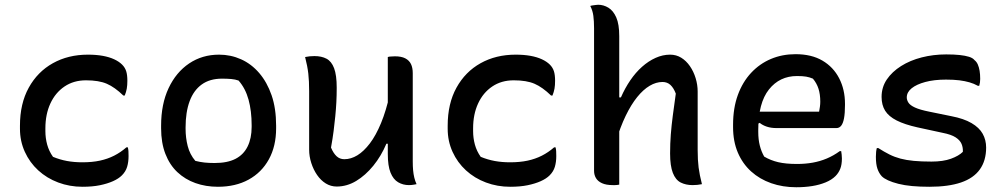

<svg xmlns="http://www.w3.org/2000/svg" viewBox="-20 -775 4240 808"><path d="M350 -545Q385 -545 412.5 -540Q440 -535 460.5 -525.5Q481 -516 494 -503Q506 -491 511 -475.5Q516 -460 516 -435Q516 -416 513.5 -402Q511 -388 505 -373H499Q463 -408 429.5 -422.5Q396 -437 342 -437Q290 -437 251.5 -411Q213 -385 192 -339.5Q171 -294 171 -235V-223Q171 -194 178.5 -166.5Q186 -139 203 -115Q232 -103 262 -97.5Q292 -92 327 -92Q368 -92 400.5 -99Q433 -106 460.5 -120Q488 -134 512 -155H518Q520 -147 520.5 -139Q521 -131 521 -118Q521 -93 515 -73Q509 -53 493 -37Q479 -23 455.5 -12.5Q432 -2 400.5 4.5Q369 11 327 11Q273 11 225 -7Q177 -25 141 -58Q105 -91 84.5 -136Q64 -181 64 -233V-246Q64 -339 101 -406Q138 -473 202.5 -509Q267 -545 350 -545Z M902 -545Q951 -545 994.5 -525.5Q1038 -506 1071 -467.5Q1104 -429 1123 -374Q1142 -319 1142 -246V-235Q1142 -160 1111.5 -104.5Q1081 -49 1026 -19Q971 11 897 11Q846 11 802.5 -4.5Q759 -20 726.5 -50.5Q694 -81 676 -127.5Q658 -174 658 -235V-246Q658 -337 689.5 -404Q721 -471 776 -508Q831 -545 902 -545ZM914 -444Q863 -444 829 -419.5Q795 -395 778 -349Q761 -303 761 -239V-233Q761 -195 770 -160Q779 -125 802 -98Q822 -93 840.5 -91Q859 -89 883 -89Q937 -89 971 -106.5Q1005 -124 1022 -158.5Q1039 -193 1039 -241V-248Q1039 -308 1026 -355.5Q1013 -403 984 -436Q970 -441 953 -442.5Q936 -444 914 -444Z M1303 -539Q1333 -539 1354 -528Q1375 -517 1386 -488Q1397 -459 1397 -406Q1397 -374 1395.5 -345Q1394 -316 1391 -286Q1388 -256 1384 -224Q1380 -192 1373 -154Q1383 -130 1396.5 -117.5Q1410 -105 1429 -105Q1457 -105 1484 -121.5Q1511 -138 1536.5 -171.5Q1562 -205 1583.5 -257Q1605 -309 1621 -381V-170H1606Q1584 -118 1551 -77.5Q1518 -37 1479 -13.5Q1440 10 1397 10Q1372 10 1351 -3Q1330 -16 1314.5 -38.5Q1299 -61 1290 -89Q1281 -117 1281 -145Q1281 -187 1281 -228Q1281 -269 1281 -310Q1281 -351 1281 -391Q1281 -434 1277.5 -465Q1274 -496 1264 -535Q1274 -537 1283 -538Q1292 -539 1303 -539ZM1642 -538Q1669 -538 1685.5 -529.5Q1702 -521 1709.5 -505.5Q1717 -490 1717 -467Q1717 -401 1717 -338.5Q1717 -276 1717 -215.5Q1717 -155 1717 -95Q1717 -75 1718.5 -58.5Q1720 -42 1723.5 -27.5Q1727 -13 1733 0Q1728 1 1722.5 2Q1717 3 1711.5 3.5Q1706 4 1701 4Q1676 4 1655.5 -8Q1635 -20 1623.5 -48.5Q1612 -77 1612 -127Q1612 -197 1612 -266.5Q1612 -336 1612 -404Q1612 -472 1612 -535Q1618 -537 1622.5 -537Q1627 -537 1631.5 -537.5Q1636 -538 1642 -538Z M2150 -545Q2185 -545 2212.5 -540Q2240 -535 2260.5 -525.5Q2281 -516 2294 -503Q2306 -491 2311 -475.5Q2316 -460 2316 -435Q2316 -416 2313.5 -402Q2311 -388 2305 -373H2299Q2263 -408 2229.5 -422.5Q2196 -437 2142 -437Q2090 -437 2051.5 -411Q2013 -385 1992 -339.5Q1971 -294 1971 -235V-223Q1971 -194 1978.5 -166.5Q1986 -139 2003 -115Q2032 -103 2062 -97.5Q2092 -92 2127 -92Q2168 -92 2200.5 -99Q2233 -106 2260.5 -120Q2288 -134 2312 -155H2318Q2320 -147 2320.5 -139Q2321 -131 2321 -118Q2321 -93 2315 -73Q2309 -53 2293 -37Q2279 -23 2255.5 -12.5Q2232 -2 2200.5 4.5Q2169 11 2127 11Q2073 11 2025 -7Q1977 -25 1941 -58Q1905 -91 1884.5 -136Q1864 -181 1864 -233V-246Q1864 -339 1901 -406Q1938 -473 2002.5 -509Q2067 -545 2150 -545Z M2559 4Q2531 4 2513.5 -4Q2496 -12 2488 -25.5Q2480 -39 2480 -56Q2480 -138 2480 -213Q2480 -288 2480 -359Q2480 -430 2480 -503.5Q2480 -577 2480 -656Q2480 -686 2477 -708.5Q2474 -731 2464 -750Q2470 -752 2475.5 -752.5Q2481 -753 2486.5 -754Q2492 -755 2497 -755Q2520 -755 2540.5 -742.5Q2561 -730 2573.5 -701.5Q2586 -673 2586 -623Q2586 -543 2586 -465Q2586 -387 2586 -309.5Q2586 -232 2586 -154.5Q2586 -77 2586 2Q2581 3 2576.5 3.5Q2572 4 2568 4Q2564 4 2559 4ZM2571 -176 2569 -365H2593Q2610 -404 2632.5 -437Q2655 -470 2682 -494Q2709 -518 2739 -531.5Q2769 -545 2800 -545Q2826 -545 2847 -532Q2868 -519 2883.5 -496.5Q2899 -474 2907.5 -446Q2916 -418 2916 -390Q2916 -349 2916 -308Q2916 -267 2916 -226Q2916 -185 2916 -144Q2916 -101 2920 -70Q2924 -39 2934 0Q2924 2 2915 3Q2906 4 2895 4Q2866 4 2844.5 -7Q2823 -18 2811.5 -47.5Q2800 -77 2800 -129Q2800 -171 2803 -209.5Q2806 -248 2811.5 -289.5Q2817 -331 2824 -381Q2815 -405 2801.5 -417.5Q2788 -430 2768 -430Q2741 -430 2714 -414Q2687 -398 2661.5 -366.5Q2636 -335 2613 -287.5Q2590 -240 2571 -176Z M3328 -547Q3395 -547 3441 -520Q3487 -493 3511.5 -445.5Q3536 -398 3536 -338V-333Q3536 -299 3532 -277.5Q3528 -256 3520 -246Q3512 -236 3500 -236H3248Q3225 -236 3207 -242Q3189 -248 3177 -258L3159 -248L3160 -305H3427Q3429 -315 3430.5 -326Q3432 -337 3432 -347Q3432 -378 3424.5 -401.5Q3417 -425 3401 -444Q3387 -450 3372.5 -452.5Q3358 -455 3334 -455Q3261 -455 3216 -398.5Q3171 -342 3171 -229V-220Q3171 -188 3177.5 -162.5Q3184 -137 3196 -116Q3223 -100 3255 -92.5Q3287 -85 3334 -85Q3369 -85 3400 -90.5Q3431 -96 3459.5 -108Q3488 -120 3514 -139H3520Q3521 -132 3522 -124.5Q3523 -117 3523 -108Q3523 -82 3516 -64.5Q3509 -47 3496 -34Q3480 -18 3454.5 -7.5Q3429 3 3398 8Q3367 13 3331 13Q3274 13 3225.5 -4Q3177 -21 3141 -53.5Q3105 -86 3085 -133Q3065 -180 3065 -240V-250Q3065 -320 3085 -375Q3105 -430 3141 -468.5Q3177 -507 3224.5 -527Q3272 -547 3328 -547Z M3900 -95Q3949 -95 3982 -107Q4015 -119 4032 -136Q4033 -154 4026.5 -169.5Q4020 -185 4001.5 -197Q3983 -209 3947 -216L3841 -239Q3787 -251 3753.5 -268Q3720 -285 3705 -309Q3690 -333 3690 -367Q3690 -408 3712 -440.5Q3734 -473 3772 -497Q3810 -521 3859 -533.5Q3908 -546 3962 -546Q3995 -546 4018.5 -543.5Q4042 -541 4058 -536Q4074 -531 4081 -522Q4090 -515 4095 -503.5Q4100 -492 4102.5 -477Q4105 -462 4105 -443Q4105 -435 4104 -428Q4103 -421 4101 -414H4095Q4079 -423 4060 -428.5Q4041 -434 4017.5 -437Q3994 -440 3961 -440Q3911 -440 3874 -430Q3837 -420 3816.5 -403.5Q3796 -387 3796 -365Q3796 -354 3803 -343Q3810 -332 3830.5 -322.5Q3851 -313 3891 -305L3984 -286Q4036 -276 4068.5 -257Q4101 -238 4115.5 -212Q4130 -186 4130 -154Q4130 -99 4103.5 -62Q4077 -25 4024 -7Q3971 11 3891 11Q3851 11 3818.5 8Q3786 5 3760.5 -1.5Q3735 -8 3717.5 -16Q3700 -24 3691 -33Q3679 -46 3672.5 -65Q3666 -84 3666 -115Q3666 -127 3667 -136Q3668 -145 3670 -152H3676Q3701 -136 3723 -125Q3745 -114 3769.5 -107.5Q3794 -101 3825.5 -98Q3857 -95 3900 -95Z"/></svg>

Font: Recursive Monospace Casual Medium
Style: Regular
Weight: 500
Version: Version 1.047